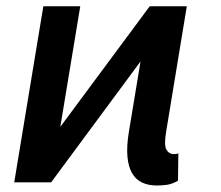

<svg xmlns="http://www.w3.org/2000/svg" viewBox="-20 -565 684 595"><path d="M114.3 -545.5H228.7L166.9 -171.9L443.9 -545.5H558.9L494.7 -155.9Q487.9 -115.1 495.7 -101.2Q503.9 -87.4 519.2 -87.4Q528.1 -87.4 532.7 -89.8L531.6 -5Q514.2 5 498.8 7.5Q483.3 9.9 466.3 9.9Q439.6 9.9 419.9 0.5Q400.2 -8.9 388.8 -29.1Q377.5 -49.4 374.8 -80.8Q372.2 -112.2 379.3 -155.9L415.5 -374.6L138.5 0H24.1Z"/></svg>

Font: Inter P Medium
Style: Italic
Weight: 500
Italic angle: 9.39999°
Designer: Rasmus Andersson
Foundry: rsms
Version: Version 3.018;git-588b23468